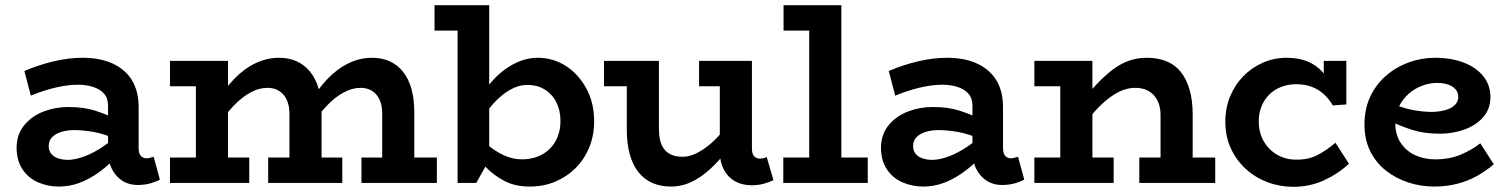

<svg xmlns="http://www.w3.org/2000/svg" viewBox="-20 -706 5816 741"><path d="M510 8Q479 8 453.5 -7.5Q428 -23 412.5 -52.5Q397 -82 397 -124V-298Q397 -327 381.5 -344.5Q366 -362 339.5 -370.5Q313 -379 281 -379Q241 -379 194.5 -368Q148 -357 99 -337L74 -432Q130 -456 188 -469.5Q246 -483 298 -483Q368 -483 416.5 -460Q465 -437 490 -395Q515 -353 515 -293V-135Q515 -114 523.5 -104.5Q532 -95 545 -95Q553 -95 560.5 -97.5Q568 -100 573 -101L597 -13Q586 -6 562.5 1Q539 8 510 8ZM207 14Q164 14 126.5 -2.5Q89 -19 66.5 -53Q44 -87 44 -137Q45 -189 74.5 -224Q104 -259 149 -276Q194 -293 243 -293Q304 -293 347 -279Q390 -265 435 -244V-166Q382 -190 340 -197Q298 -204 267 -204Q241 -204 218.5 -197.5Q196 -191 182 -177.5Q168 -164 168 -142Q168 -124 178 -112Q188 -100 205.5 -94.5Q223 -89 242 -89Q264 -89 294.5 -98.5Q325 -108 361 -129.5Q397 -151 435 -186L432 -103Q398 -67 361 -40.5Q324 -14 286 0Q248 14 207 14Z M636 -373V-471H822V-373ZM736 -31V-471H860V-31ZM636 0V-98H942V0ZM1097 -31V-268Q1097 -297 1087.5 -319Q1078 -341 1059 -354Q1040 -367 1012 -367Q979 -367 945.5 -348.5Q912 -330 879 -295Q846 -260 815 -209V-308Q846 -362 884 -401.5Q922 -441 966 -462Q1010 -483 1057 -483Q1095 -483 1125 -469.5Q1155 -456 1177 -429Q1199 -402 1210 -362.5Q1221 -323 1221 -270V-31ZM1015 0V-98H1301V0ZM1455 -31V-268Q1455 -290 1450 -307.5Q1445 -325 1434.5 -338.5Q1424 -352 1408 -359.5Q1392 -367 1372 -367Q1339 -367 1305 -348.5Q1271 -330 1238.5 -295Q1206 -260 1175 -209V-308Q1206 -362 1244 -401.5Q1282 -441 1325.5 -462Q1369 -483 1416 -483Q1454 -483 1484 -469.5Q1514 -456 1535.5 -429Q1557 -402 1568 -362.5Q1579 -323 1579 -270V-31ZM1375 0V-98H1666V0Z M1657 -588V-686H1861V-588ZM2055 -483Q2114 -483 2163 -452Q2212 -421 2242.5 -365.5Q2273 -310 2273 -238Q2273 -183 2254 -137Q2235 -91 2201.5 -57.5Q2168 -24 2123 -5Q2078 14 2024 14Q1968 14 1927 -7.5Q1886 -29 1856 -60Q1826 -91 1804 -118V-205Q1827 -177 1857.5 -150.5Q1888 -124 1923 -107.5Q1958 -91 1994 -91Q2027 -91 2054.5 -101.5Q2082 -112 2102 -132Q2122 -152 2132.5 -179Q2143 -206 2143 -239Q2143 -280 2127 -311.5Q2111 -343 2081.5 -361Q2052 -379 2013 -378Q1976 -378 1936.5 -352Q1897 -326 1862.5 -280Q1828 -234 1805 -173V-265Q1828 -330 1867.5 -379Q1907 -428 1956 -455.5Q2005 -483 2055 -483ZM1746 0V-686H1868V-89L1818 0Z M2570 14Q2529 14 2497.5 0Q2466 -14 2444 -41.5Q2422 -69 2410.5 -110.5Q2399 -152 2399 -207V-471H2523V-208Q2523 -185 2527.5 -165.5Q2532 -146 2542.5 -131.5Q2553 -117 2570.5 -109Q2588 -101 2615 -101Q2638 -101 2662.5 -112Q2687 -123 2712.5 -143Q2738 -163 2764 -193Q2790 -223 2817 -260V-163Q2784 -120 2754 -87Q2724 -54 2694 -31.5Q2664 -9 2633.5 2.5Q2603 14 2570 14ZM2311 -373V-471H2501V-373ZM2881 9Q2845 9 2817.5 -6Q2790 -21 2774 -50.5Q2758 -80 2758 -122V-471H2882V-133Q2882 -112 2890.5 -103Q2899 -94 2911 -94Q2921 -94 2927.5 -95.5Q2934 -97 2939 -100L2965 -11Q2952 -4 2929.5 2.5Q2907 9 2881 9ZM2678 -373V-471H2866V-373Z M3103 -31V-686H3227V-31ZM3003 0V-98H3329V0ZM3004 -588V-686H3219V-588Z M3846 8Q3815 8 3789.5 -7.5Q3764 -23 3748.5 -52.5Q3733 -82 3733 -124V-298Q3733 -327 3717.5 -344.5Q3702 -362 3675.5 -370.5Q3649 -379 3617 -379Q3577 -379 3530.5 -368Q3484 -357 3435 -337L3410 -432Q3466 -456 3524 -469.5Q3582 -483 3634 -483Q3704 -483 3752.5 -460Q3801 -437 3826 -395Q3851 -353 3851 -293V-135Q3851 -114 3859.5 -104.5Q3868 -95 3881 -95Q3889 -95 3896.5 -97.5Q3904 -100 3909 -101L3933 -13Q3922 -6 3898.5 1Q3875 8 3846 8ZM3543 14Q3500 14 3462.5 -2.5Q3425 -19 3402.5 -53Q3380 -87 3380 -137Q3381 -189 3410.5 -224Q3440 -259 3485 -276Q3530 -293 3579 -293Q3640 -293 3683 -279Q3726 -265 3771 -244V-166Q3718 -190 3676 -197Q3634 -204 3603 -204Q3577 -204 3554.5 -197.5Q3532 -191 3518 -177.5Q3504 -164 3504 -142Q3504 -124 3514 -112Q3524 -100 3541.5 -94.5Q3559 -89 3578 -89Q3600 -89 3630.5 -98.5Q3661 -108 3697 -129.5Q3733 -151 3771 -186L3768 -103Q3734 -67 3697 -40.5Q3660 -14 3622 0Q3584 14 3543 14Z M4459 0V-262Q4459 -286 4452.5 -305Q4446 -324 4433.5 -338Q4421 -352 4403 -359.5Q4385 -367 4361 -367Q4335 -367 4309.5 -356.5Q4284 -346 4257.5 -325.5Q4231 -305 4205 -276Q4179 -247 4151 -209V-308Q4184 -351 4215 -383.5Q4246 -416 4276 -438.5Q4306 -461 4338 -472Q4370 -483 4406 -483Q4449 -483 4482 -469.5Q4515 -456 4537 -428.5Q4559 -401 4571 -360Q4583 -319 4583 -264V0ZM3972 0V-98H4278V0ZM4072 0V-471H4196V0ZM3972 -373V-471H4168V-373ZM4377 0V-98H4670V0Z M4971 15Q4919 15 4871.5 -3Q4824 -21 4787.5 -54.5Q4751 -88 4730 -134Q4709 -180 4709 -236Q4709 -289 4727.5 -334Q4746 -379 4779 -412.5Q4812 -446 4855 -464.5Q4898 -483 4945 -483Q4992 -483 5025 -469.5Q5058 -456 5082 -430.5Q5106 -405 5126 -369L5089 -376V-471H5176V-303L5124 -299Q5108 -326 5087.5 -344Q5067 -362 5041 -371.5Q5015 -381 4983 -381Q4952 -381 4925.5 -371Q4899 -361 4879.5 -342Q4860 -323 4849 -296.5Q4838 -270 4838 -238Q4838 -194 4857.5 -160.5Q4877 -127 4909.5 -108.5Q4942 -90 4981 -90Q5029 -89 5064.5 -107.5Q5100 -126 5134 -155L5186 -74Q5144 -35 5089.5 -10Q5035 15 4971 15Z M5515 14Q5464 14 5416 -1.5Q5368 -17 5329.5 -47Q5291 -77 5268.5 -122Q5246 -167 5246 -225Q5246 -286 5268.5 -333.5Q5291 -381 5330 -414.5Q5369 -448 5417.5 -465.5Q5466 -483 5518 -483Q5581 -483 5629 -464.5Q5677 -446 5704.5 -412Q5732 -378 5732 -332Q5732 -285 5704 -253.5Q5676 -222 5631.5 -206Q5587 -190 5537 -190Q5476 -190 5429.5 -205Q5383 -220 5338 -242V-313Q5391 -289 5432 -281.5Q5473 -274 5507 -274Q5537 -275 5559.5 -281.5Q5582 -288 5595 -301Q5608 -314 5608 -332Q5608 -357 5585.5 -371.5Q5563 -386 5527 -386Q5497 -386 5468 -375Q5439 -364 5416 -343.5Q5393 -323 5379 -294.5Q5365 -266 5365 -230Q5365 -186 5386 -154.5Q5407 -123 5442 -107Q5477 -91 5519 -91Q5574 -91 5617 -109Q5660 -127 5693 -153L5745 -72Q5716 -47 5681.5 -27.5Q5647 -8 5605 3Q5563 14 5515 14Z"/></svg>

Font: BioRhyme ExtraBold
Style: Bold
Weight: 700
Version: Version 1.600;gftools[0.9.33]